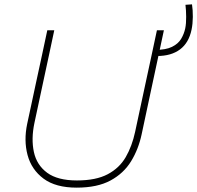

<svg xmlns="http://www.w3.org/2000/svg" viewBox="-20 -852 905 881"><path d="M332 9Q235.5 9 180 -32.2Q124.5 -73.5 106.5 -140.5Q88.5 -207.5 105 -285Q112 -316.5 122.5 -366.2Q133 -416 145.5 -473.5Q160 -539.5 172.2 -596.8Q184.5 -654 197 -713H229Q216.5 -654 204.2 -596.5Q192 -539 177.5 -472.5L138 -288Q122.5 -214.5 135.5 -154.5Q148.5 -94.5 196.5 -59.2Q244.5 -24 333 -24Q420.5 -24 474.2 -52.5Q528 -81 557 -131.2Q586 -181.5 600 -247L648.5 -473Q663 -539.5 675.2 -596.8Q687.5 -654 700 -713H732Q719.5 -654 707.2 -596.8Q695 -539.5 680.5 -472.5Q665.5 -402 651.5 -336.8Q637.5 -271.5 630 -236Q615.5 -167.5 581.5 -112Q547.5 -56.5 487 -23.8Q426.5 9 332 9ZM701 -595 692 -623Q741 -623 769.2 -637Q797.5 -651 811 -673.5Q824.5 -696 830 -722Q834.5 -744 834.2 -774.8Q834 -805.5 831 -830L861 -832Q865 -806.5 864.8 -774.5Q864.5 -742.5 859 -716Q846.5 -655.5 806 -625.2Q765.5 -595 701 -595Z"/></svg>

Font: Commissioner Thin
Style: Italic
Weight: 100
Italic angle: -12°
Designer: Kostas Bartsokas
Foundry: Kostas Bartsokas
Version: Version 1.000; ttfautohint (v1.8.3)